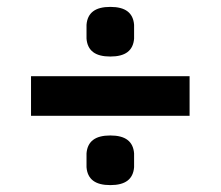

<svg xmlns="http://www.w3.org/2000/svg" viewBox="-20 -576 640 557"><path d="M231 -464Q231 -484 231 -504Q233 -530 250 -543Q267 -556 300 -556Q333 -556 350 -543Q367 -530 369 -504Q369 -484 369 -464Q367 -438 350 -425Q333 -412 300 -412Q267 -412 250 -425Q233 -438 231 -464ZM70 -355H530V-240H70ZM231 -91Q231 -111 231 -131Q233 -157 250 -170Q267 -183 300 -183Q333 -183 350 -170Q367 -157 369 -131Q369 -111 369 -91Q367 -65 350 -52Q333 -39 300 -39Q267 -39 250 -52Q233 -65 231 -91Z"/></svg>

Font: Kreadon
Style: Regular
Weight: 400
Designer: kohakuno
Foundry: StudioGnu
Version: Version 1.000;Glyphs 3.1.2 (3151)